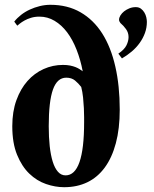

<svg xmlns="http://www.w3.org/2000/svg" viewBox="-20 -780 648 808"><path d="M334 -265.1Q334 -270.5 334 -286.9Q334 -303.2 333 -324.5Q332 -345.7 329.6 -369.6Q327.1 -393.6 321.8 -414.1Q310.1 -429.2 295.7 -441.2Q281.2 -453.1 258.8 -453.1Q220.7 -453.1 202.9 -403.3Q185.1 -353.5 185.1 -249Q185.1 -203.1 189.2 -165Q193.4 -127 201.9 -99.6Q210.4 -72.3 223.9 -57.1Q237.3 -42 255.9 -42Q334 -42 334 -265.1ZM328.1 -480Q318.8 -528.8 302.2 -571Q285.6 -613.3 262.5 -644Q239.3 -674.8 209.7 -692.4Q180.2 -710 146 -710Q126.5 -710 110.6 -705.1Q94.7 -700.2 83 -693.6Q71.3 -687 63.7 -680.9Q56.2 -674.8 52.7 -671.9L40 -689Q51.8 -704.1 68.6 -717.3Q85.4 -730.5 105.5 -739.7Q125.5 -749 147.7 -754.4Q169.9 -759.8 191.9 -759.8Q264.2 -759.8 318.8 -728.3Q373.5 -696.8 410.2 -639.2Q446.8 -581.5 465.3 -500Q483.9 -418.5 483.9 -318.8Q483.9 -238.3 467.5 -177.2Q451.2 -116.2 420.9 -75Q390.6 -33.7 347.4 -12.9Q304.2 7.8 250 7.8Q212.4 7.8 173.6 -5.6Q134.8 -19 103.3 -49.3Q71.8 -79.6 51.8 -128.7Q31.7 -177.7 31.7 -249Q31.7 -310.5 49.1 -358.4Q66.4 -406.2 95.7 -439.2Q125 -472.2 163.6 -489.5Q202.1 -506.8 245.1 -506.8Q261.7 -506.8 274.9 -504.2Q288.1 -501.5 297.9 -497.6Q307.6 -493.7 314.9 -489Q322.3 -484.4 328.1 -480ZM478 -554.2Q503.4 -571.3 512.2 -589.4Q521 -607.4 521 -624Q521 -642.6 510.3 -657.5Q499.5 -672.4 486.8 -683.1Q481 -690.4 481 -696.8Q481 -705.6 486.8 -715.1Q492.7 -724.6 502.2 -732.2Q511.7 -739.7 524.4 -744.9Q537.1 -750 551.3 -750Q564.5 -750 573.2 -743.4Q582 -736.8 587.6 -727.3Q593.3 -717.8 595.7 -707Q598.1 -696.3 598.1 -688Q598.1 -663.6 590.1 -641.4Q582 -619.1 567.9 -599.4Q553.7 -579.6 534.4 -563.2Q515.1 -546.9 493.2 -534.2Z"/></svg>

Font: Berkshire Swash
Style: Regular
Weight: 400
Designer: Astigmatic (AOETI)
Foundry: Astigmatic (AOETI)
Version: Version 1.001